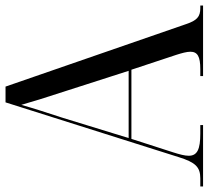

<svg xmlns="http://www.w3.org/2000/svg" viewBox="-50 -704 754 694"><g transform="rotate(-90 327.0 -357.0)"><path d="M0 0H222V-10H191C134 -10 111 -21 111 -52C111 -66 116 -85 123 -107L172 -259H422L476 -96C482 -77 487 -59 487 -46C487 -20 470 -10 424 -10H399V0H654V-10H644C614 -10 600 -22 587 -61L361 -714H304L106 -88C87 -27 70 -10 29 -10H0ZM175 -269 249 -510C270 -575 279 -601 295 -657C307 -615 322 -566 348 -487L418 -269Z"/></g></svg>

Font: Noto Serif Display SemiCondensed
Style: Regular
Weight: 400
Width: 4
Designer: Monotype Design Team
Foundry: Monotype Imaging Inc.
Version: Version 2.009